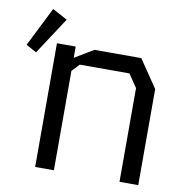

<svg xmlns="http://www.w3.org/2000/svg" viewBox="-77 -737 753 807"><g transform="rotate(10 300.0 -333.5)"><path d="M126 -528V0H206V-424L236 -456H448L486 -400V0H566V-410L486 -528H286L206 -480V-528ZM1.5 -499.5 46 -475 149 -632.5 85.5 -667Z"/></g></svg>

Font: Kode
Style: Regular
Weight: 400
Monospace: yes
Designer: Isa Ozler
Foundry: Kadena LLC
Version: Version 1.000;gftools[0.9.28]